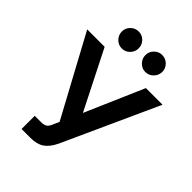

<svg xmlns="http://www.w3.org/2000/svg" viewBox="-265 -1047 1175 1175"><g transform="rotate(45 322.0 -459.5)"><path d="M143 5V-109H199Q225 -109 238.5 -119.5Q252 -130 261 -155L277 -190L-4 -710H147L339 -330L504 -710H648L366 -90Q340 -38 307 -16.5Q274 5 219 5ZM155 -851Q155 -881 176.5 -902.5Q198 -924 229 -924Q259 -924 280 -902.5Q301 -881 301 -851Q301 -821 280 -799Q259 -777 228 -777Q198 -777 176.5 -799Q155 -821 155 -851ZM359 -851Q359 -881 380.5 -902.5Q402 -924 431 -924Q462 -924 483.5 -902.5Q505 -881 505 -851Q505 -821 483.5 -799Q462 -777 431 -777Q402 -777 380.5 -799Q359 -821 359 -851Z"/></g></svg>

Font: Rising Sun
Style: Bold
Weight: 700
Designer: Matt McInerney, Pablo Impallari, Rodrigo Fuenzalida (Raleway font), Stephen Hutchings (Greek), Cristiano Sobral (main ch
Foundry: The Rising Sun Project Authors
Version: Version 4.327; ttfautohint (v1.8.4.7-5d5b-dirty)